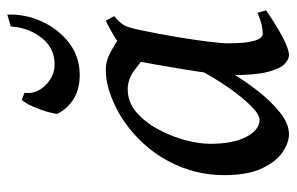

<svg xmlns="http://www.w3.org/2000/svg" viewBox="-156 -596 773 500"><g transform="rotate(-90 230.0 -346.5)"><path d="M452.6 -39.6Q411.1 -11.2 381.1 4.4Q351.1 20 335.9 20Q324.2 20 312 7.8Q299.8 -4.4 291.7 -37.6Q283.7 -70.8 283.7 -133.8Q283.7 -147.5 288.1 -180.7Q292.5 -213.9 298.8 -252.7Q305.2 -291.5 311 -324.7Q316.9 -357.9 319.8 -372.6Q322.3 -385.3 339.4 -401.1Q356.4 -417 380.1 -431.9Q403.8 -446.8 425.8 -457L437.5 -435.1Q420.9 -421.4 414.3 -410.2Q407.7 -398.9 400.9 -366.2Q391.1 -319.3 383.3 -272.7Q375.5 -226.1 371.1 -190.2Q366.7 -154.3 366.7 -140.1Q366.7 -91.8 373.3 -70.1Q379.9 -48.3 391.6 -48.3Q401.4 -48.3 414.1 -51Q426.8 -53.7 446.3 -62ZM411.1 -407.7Q397.5 -397.9 388.4 -381.6Q379.4 -365.2 372.3 -352.1Q365.2 -338.9 356.4 -338.9Q348.1 -338.9 331.8 -354Q315.4 -369.1 293.7 -384.5Q272 -399.9 246.6 -399.9Q213.9 -399.9 187.7 -377.7Q161.6 -355.5 143.1 -321.3Q124.5 -287.1 114.7 -250.5Q105 -213.9 105 -185.1Q105 -125 123.3 -90.8Q141.6 -56.6 167 -56.6Q181.6 -56.6 204.6 -79.8Q227.5 -103 252.7 -139.4Q277.8 -175.8 298.3 -214.8L287.1 -125.5Q269.5 -95.7 243.2 -61.8Q216.8 -27.8 187.3 -3.9Q157.7 20 129.9 20Q107.9 20 83 3.2Q58.1 -13.7 40.8 -50.8Q23.4 -87.9 23.4 -148.9Q23.4 -226.1 60.3 -294.9Q97.2 -363.8 166 -411.1Q192.4 -429.2 228.3 -443.1Q264.2 -457 297.9 -457Q320.8 -457 342.5 -445.3Q364.3 -433.6 382.1 -421.4Q399.9 -409.2 411.1 -407.7ZM410.6 -704.6 441.4 -713.4Q443.4 -668 424.1 -624.8Q404.8 -581.5 368.7 -553.2Q332.5 -524.9 284.2 -524.9Q247.6 -524.9 222.2 -540.5Q196.8 -556.2 183.1 -583Q183.1 -591.3 188.5 -609.9Q193.8 -628.4 202.4 -647.5Q210.9 -666.5 219.2 -675.8L237.8 -668.9Q233.9 -638.2 257.3 -614.3Q280.8 -590.3 312 -590.3Q354.5 -590.3 381.1 -624.3Q407.7 -658.2 410.6 -704.6Z"/></g></svg>

Font: Gentium Book Plus
Style: Italic
Weight: 400
Italic angle: -8°
Designer: Victor Gaultney, Annie Olsen, Iska Routamaa, Becca Hirsbrunner
Foundry: SIL International
Version: Version 6.101